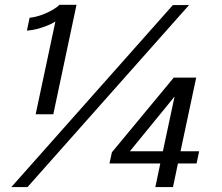

<svg xmlns="http://www.w3.org/2000/svg" viewBox="-20 -758 898 778"><path d="M290 -738.5 196 -295H124.5L204.5 -671Q200.5 -667.5 183 -659.2Q165.5 -651 140.5 -643.5Q115.5 -636 89 -634L100 -686Q126 -689 150.8 -698.2Q175.5 -707.5 194.5 -718.8Q213.5 -730 220.5 -738.5ZM26 0 680.5 -737.5H746L91.5 0ZM609.5 0 629.5 -95.5H423.5L433.5 -141L684 -443.5H775L711.5 -145H787L776.5 -95.5H701L681 0ZM482.5 -116 468 -145H640L693.5 -395.5L707.5 -391.5Z"/></svg>

Font: Epilogue
Style: Italic
Weight: 400
Italic angle: -12°
Designer: Tyler Finck
Foundry: Etcetera Type Co
Version: Version 2.112